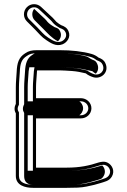

<svg xmlns="http://www.w3.org/2000/svg" viewBox="-20 -909 612 922"><path d="M300.9 -7C319.5 -7 336.8 -7.3 352.5 -8C384.6 -9.2 409.5 -16.2 432.3 -21.2L460.7 -29.3C482.2 -36.5 504.6 -39 517.5 -61.8C532.9 -89 517.9 -116.5 498 -127.1C481.7 -135.8 466.8 -132.1 453.4 -128.7C409.6 -114.2 365 -104 300.9 -104H153V-340.5H368.2C396.7 -340.5 419 -362.4 419 -389C419 -415.6 396.7 -437.5 368.2 -437.5H153V-489.1C153 -514.4 155.7 -532.8 157 -557.9L157 -558V-558.2C157 -564 157.7 -567.2 158.4 -571H268.8C277.2 -571 285.4 -570.7 293.9 -570L326 -568C350.1 -566.3 369.7 -561.9 392 -556.7C402 -548 415.7 -542.2 427.2 -538.4C465.8 -526.3 506.8 -562.8 485.7 -606.3C478.2 -621.9 466 -627.4 452.9 -632.6C444.3 -639.7 432.6 -646.2 420.6 -649.7C376.6 -662.4 323 -668 266.7 -668H157.5C133 -668 117.7 -664.7 100.3 -652.7C69.9 -633.4 61.7 -606.2 60 -562.9C58.7 -537.9 56 -515.6 56 -489.3V-410.1C52.8 -404.4 50 -395.3 50 -387.2C50 -379.1 51.1 -373.6 56 -365V-64.2C56 -18.9 100.1 -7 138.5 -7ZM109.2 -806.2 148.2 -767.2C166.9 -748.4 177.7 -732.3 203.9 -715.3C220.3 -704.7 248.5 -683.7 280 -696.1C300.3 -704.1 321.9 -729.2 308.9 -759.3C301.7 -775.9 289.1 -782.7 273.6 -788.2L263.1 -794.7C254.3 -800.3 246.3 -807.7 241.3 -814.7C237.2 -820.5 229.6 -826.8 220 -835.8L178.3 -874.8C168.5 -884.1 156.7 -889 143.5 -889C116.9 -889 95 -867.1 95 -840.5C95 -827.3 99.9 -815.5 109.2 -806.2ZM65 -387.2C65 -394.2 68.5 -401.7 71 -406.3V-489.3C71 -514.6 73.6 -536.3 75 -562.2C76.6 -604.4 83.4 -624.2 108.6 -640.2C123.8 -650.7 134.2 -653 157.5 -653H266.7C322 -653 374.5 -647.4 416.4 -635.3C427.3 -632.1 437.5 -625.8 445.1 -619.6C458.8 -614.1 466.9 -610.8 472.2 -599.7C487.2 -568.8 458.8 -544.2 431.8 -552.6C419.7 -556.7 407.6 -563 399 -570.5C375.5 -576 353.8 -581.1 327 -583L294.9 -585C286.3 -585.7 277.5 -586 268.8 -586H145.7L143.6 -573.6C143 -570 142.1 -565.5 142 -558C140.7 -533.3 138 -515.5 138 -489.1V-422.5H368.2C388.9 -422.5 404 -406.9 404 -389C404 -371.1 388.9 -355.5 368.2 -355.5H138V-89H300.9C366.4 -89 413.9 -99.8 457.6 -114.3C471.6 -117.8 480.2 -119.6 491 -113.9C505 -106.4 514.9 -87.6 504.5 -69.2C495.5 -53.4 480.4 -51.6 456.3 -43.7L428.7 -35.8C404.4 -30.5 382.1 -24.1 351.9 -23C336.4 -22.3 319.3 -22 300.9 -22L138.5 -22C100.4 -22 71 -33 71 -64.2V-369C67.2 -375.7 65 -380 65 -387.2ZM119.8 -816.8C113.2 -823.4 110 -831.1 110 -840.5C110 -858.8 125.2 -874 143.5 -874C152.9 -874 160.6 -870.9 168.1 -863.9L209.8 -824.9C219.6 -815.6 226.8 -809.1 229.1 -806C235.5 -797 244.7 -788.6 255.2 -782L267 -774.6C282 -769.3 290 -765.1 295.1 -753.4C303.7 -733.6 289.9 -716.1 274.5 -710C252 -701.2 230.1 -716.3 212 -727.9C188 -743.4 179 -757.6 158.8 -777.8ZM90 -387.2C90 -379.1 91.6 -374.3 96 -366.6V-64.2C96 -21.7 131.2 -22 138.5 -22L300.9 -22C318.4 -22 333.7 -22.3 348.3 -22.9C367.1 -23.6 383.9 -27.9 410 -33.7L435.3 -40.9C462.3 -49.7 467.8 -46.2 478.4 -64.9C489.3 -84.2 481.6 -104.6 470.8 -114.5C426.4 -100.5 372.6 -89 300.9 -89H113V-355.5H360.8C368.4 -359.9 379 -373.1 379 -389C379 -404.7 368.9 -417.8 360.8 -422.5H113V-489.1C113 -514.9 115.7 -533.3 117 -558.2C117 -564.5 117.8 -568.3 118.4 -572L120.9 -586H268.8C279.8 -586 289.5 -585.6 301.2 -584.8L333 -582.8C366.7 -580.4 390.7 -574.7 413.1 -569.4L423.7 -567C428.8 -562.6 433.7 -558.5 439.9 -555.3C449.7 -564.7 456.2 -583.3 446.4 -603.6C439.9 -617 434.6 -618 423.7 -622.4C414.8 -625.9 401.9 -636.1 396.1 -637.8C360.5 -648.1 315.9 -653 266.7 -653H157.5C147.5 -653 149.4 -655.2 135.1 -645.3C110.8 -629.9 101.7 -605.9 100 -562.7C98.6 -537.3 96 -515.2 96 -489.3V-408.6C93.3 -403.6 90 -394.9 90 -387.2ZM146.6 -811.5 185.6 -772.5C210.3 -747.8 226.2 -727.7 257.9 -710.8C268.1 -719.3 278.1 -736.9 269.4 -756.9C262.4 -773 254.5 -774.3 242.1 -778.7L228.8 -787C217.4 -794.1 208.6 -802.5 202.7 -810.8C199.8 -814.8 192.8 -821 182.9 -830.2L144.1 -866.5C138.9 -860 135 -850.7 135 -840.5C135 -828.7 139.6 -818.5 146.6 -811.5Z"/></svg>

Font: HoneyBee
Style: Blur
Weight: 700
Foundry: Cannot Into Space Fonts
Version: Version 0.89